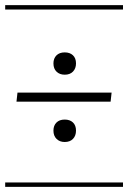

<svg xmlns="http://www.w3.org/2000/svg" viewBox="-29 -728 499 748"><path d="M450.2 -690.9H-8.8V-708H450.2ZM450.2 0H-8.8V-17.1H450.2ZM223.1 -262.2Q243.2 -262.2 255.1 -251Q267.1 -239.7 267.1 -219.2Q267.1 -199.2 255.4 -187Q243.7 -174.8 223.1 -174.8Q203.6 -174.8 191.4 -186.8Q179.2 -198.7 179.2 -219.2Q179.2 -238.8 190.9 -250.5Q202.6 -262.2 223.1 -262.2ZM223.1 -523.9Q243.2 -523.9 255.1 -512.7Q267.1 -501.5 267.1 -481Q267.1 -461.4 255.4 -449.2Q243.7 -437 223.1 -437Q203.6 -437 191.4 -448.7Q179.2 -460.4 179.2 -481Q179.2 -500.5 190.9 -512.2Q202.6 -523.9 223.1 -523.9ZM401.9 -332H35.2L39.1 -367.2H405.8Z"/></svg>

Font: FoglihtenFr01
Style: Regular
Weight: 500
Version: Version 0.68